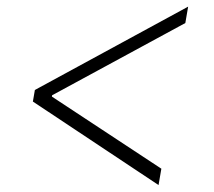

<svg xmlns="http://www.w3.org/2000/svg" viewBox="-20 -567 632 567"><path d="M77.1 -267.1 83 -301.3 535.6 -547.4 527.3 -499 133.8 -285.6 133.3 -281.7 456.5 -68.8 448.2 -20.5Z"/></svg>

Font: Inter Display Extra Light
Style: Italic
Weight: 200
Italic angle: -9.39999°
Designer: Rasmus Andersson
Foundry: rsms
Version: Version 4.000;git-4fc901f